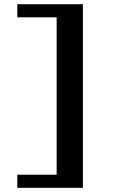

<svg xmlns="http://www.w3.org/2000/svg" viewBox="-20 -817 540 915"><path d="M62.5 15.6H250V-734.4H62.5V-796.9H375V78.1H62.5Z"/></svg>

Font: KH Dot Dougenzaka 16
Style: Regular
Weight: 400
Designer: Original version for X68000 by Keitarou Hiraki (http://hp.vector.co.jp/authors/VA000874/) / TrueType conversion by Homem
Version: Version 1.00.20150527